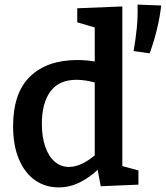

<svg xmlns="http://www.w3.org/2000/svg" viewBox="-20 -804 721 835"><path d="M235 11Q178 11 133.5 -19.5Q89 -50 63 -110Q37 -170 37 -255Q37 -400 111 -471.5Q185 -543 317 -543Q340 -543 364 -540.5Q388 -538 414 -532L392 -518V-695L401 -682L316 -707V-768L512 -776V-68L496 -86L582 -63V-1L418 6L402 -80L415 -75Q371 -32 326.5 -10.5Q282 11 235 11ZM280 -78Q309 -78 341 -94Q373 -110 406 -141L392 -104V-469L407 -441Q355 -457 313 -457Q236 -457 199 -406Q162 -355 162 -266Q162 -208 177 -165.5Q192 -123 218.5 -100.5Q245 -78 280 -78ZM631 -572 561 -582Q570 -633 575 -683Q580 -733 578 -784L681 -780Q676 -733 663.5 -680.5Q651 -628 631 -572Z"/></svg>

Font: Bitter Thin SemiBold
Style: Regular
Weight: 600
Version: Version 2.002